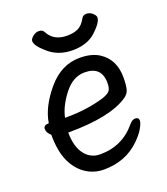

<svg xmlns="http://www.w3.org/2000/svg" viewBox="-129 -760 758 874"><g transform="rotate(-20 250.0 -323.0)"><path d="M225 24Q176 24 136.5 -3Q97 -30 75 -79.5Q53 -129 53 -207Q34 -223 34 -241Q34 -260 59 -260H60Q72 -336 138 -414Q204 -492 293 -492Q352 -492 388 -468Q451 -427 451 -340Q451 -305 446 -284Q441 -263 421 -250Q333 -190 129 -190Q129 -122 157.5 -84.5Q186 -47 232 -47Q340 -47 407 -128Q422 -146 436 -146Q454 -146 454 -130Q454 -118 440.5 -94Q427 -70 399 -43Q330 24 225 24ZM138 -258H145Q244 -258 328 -283Q357 -293 365.5 -304.5Q374 -316 374 -341Q374 -422 292 -422Q235 -422 192 -366.5Q149 -311 138 -258ZM277 -535Q205 -535 157 -580Q117 -615 117 -637Q117 -647 131 -658.5Q145 -670 160 -670Q178 -670 185 -656Q211 -606 276 -606Q308 -606 329.5 -616.5Q351 -627 367 -656Q374 -670 391 -670Q407 -670 420 -658.5Q433 -647 433 -637Q433 -614 391 -574.5Q349 -535 277 -535Z"/></g></svg>

Font: LXGW WenKai Mono TC
Style: Bold
Weight: 700
Designer: LXGW / Fontworks Inc.
Foundry: LXGW / Fontworks Inc.
Version: Version 1.330